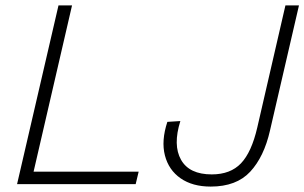

<svg xmlns="http://www.w3.org/2000/svg" viewBox="-20 -680 1124 709"><path d="M104 -46H492L481 0H43L196 -660H246ZM758 9Q691 9 647 -21.5Q603 -52 589 -106Q575 -160 598 -230L646 -233Q618 -144 648.5 -90Q679 -36 762 -36Q831 -36 870 -77Q909 -118 930 -209L1034 -660H1084L977 -198Q955 -101 904 -46Q853 9 758 9Z"/></svg>

Font: Work Sans Light
Style: Italic
Weight: 300
Italic angle: -13°
Designer: Wei Huang
Foundry: Wei Huang
Version: Version 2.010; ttfautohint (v1.8.3)